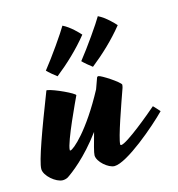

<svg xmlns="http://www.w3.org/2000/svg" viewBox="-146 -578 632 681"><g transform="rotate(-15 170.0 -238.0)"><path d="M232 -43C232 -67 273 -181 292 -235C293 -238 294 -244 294 -246C292 -256 229 -297 220 -297C217 -297 215 -296 214 -293L200 -254C129 -121 67 -68 56 -68C54 -68 54 -69 54 -70C54 -99 121 -239 127 -252C127 -259 57 -292 32 -296C30 -296 29 -297 28 -294C-21 -168 -61 -60 -61 -31C-61 -6 -22 27 3 27C9 27 17 25 22 22C40 10 95 -30 154 -110C143 -71 134 -39 134 -29C134 -5 171 26 193 26C239 26 358 -76 401 -120C394 -128 385 -138 379 -144C356 -124 256 -40 235 -40C233 -40 232 -41 232 -43ZM203 -454C196 -462 170 -490 143 -503C130 -480 78 -405 45 -364C50 -358 74 -338 80 -334C123 -368 167 -409 203 -454ZM333 -454C326 -462 300 -490 273 -503C260 -480 208 -405 175 -364C180 -358 204 -338 210 -334C253 -368 297 -409 333 -454Z"/></g></svg>

Font: Yesteryear
Style: Regular
Weight: 400
Designer: Astigmatic (AOETI)
Foundry: Astigmatic (AOETI)
Version: Version 1.000